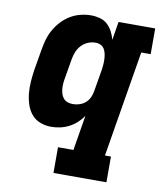

<svg xmlns="http://www.w3.org/2000/svg" viewBox="-83 -598 766 882"><g transform="rotate(10 300.0 -156.5)"><path d="M226 215V95H298L325 -69Q313 -51 296.5 -36Q280 -21 260.5 -11Q241 -1 220 3.5Q199 8 178 8Q151 8 126.5 -1.5Q102 -11 86 -30.5Q70 -50 62 -75Q54 -100 51.5 -126.5Q49 -153 51 -180.5Q53 -208 57 -235L74 -335Q78 -359 85 -383Q92 -407 105 -429.5Q118 -452 136 -471Q154 -490 176 -503Q198 -516 222.5 -522Q247 -528 271 -528Q292 -528 312.5 -522.5Q333 -517 347.5 -503.5Q362 -490 371.5 -472Q381 -454 386 -434L400 -520H571V-400H527L445 95H473V215ZM259 -112Q274 -112 289.5 -117Q305 -122 317 -132.5Q329 -143 336 -158Q343 -173 345 -188L362 -288Q364 -301 365 -314Q366 -327 365.5 -339.5Q365 -352 362.5 -364.5Q360 -377 354 -387Q348 -397 337 -402.5Q326 -408 313 -408Q295 -408 278 -401Q261 -394 248 -380.5Q235 -367 228 -350Q221 -333 218 -316L201 -216Q199 -204 198.5 -191.5Q198 -179 199.5 -167.5Q201 -156 205 -145.5Q209 -135 216.5 -127Q224 -119 235.5 -115.5Q247 -112 259 -112Z"/></g></svg>

Font: Iosevka Etoile Heavy Oblique
Style: Regular
Weight: 900
Italic angle: -9°
Designer: Belleve Invis
Foundry: Belleve Invis
Version: Version 15.5.2; ttfautohint (v1.8.4)